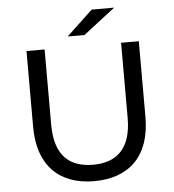

<svg xmlns="http://www.w3.org/2000/svg" viewBox="-59 -940 909 1003"><g transform="rotate(-5 395.5 -439.0)"><path d="M395 8C579 8 690 -99 690 -302V-700H597V-305C597 -149 524 -78 396 -78C268 -78 196 -149 196 -305V-700H101V-302C101 -99 212 8 395 8ZM410 -757 577 -886H459L322 -757Z"/></g></svg>

Font: Montserrat-Alt1 Med
Style: Regular
Weight: 500
Designer: Differentunic
Foundry: Differentunic
Version: Version 7.222